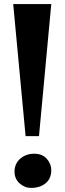

<svg xmlns="http://www.w3.org/2000/svg" viewBox="-20 -910 319 938"><path d="M230.5 -890 170.5 -245H105L44.5 -890ZM51 -71.5Q51 -110.5 79 -134.8Q107 -159 146.5 -159Q186.5 -159 208.5 -134.2Q230.5 -109.5 230.5 -79Q230.5 -37.5 203 -14.8Q175.5 8 131.5 8Q100.5 8 75.8 -14.2Q51 -36.5 51 -71.5Z"/></svg>

Font: Merriweather 72pt Black
Style: Regular
Weight: 900
Version: Version 2.100